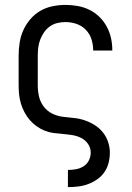

<svg xmlns="http://www.w3.org/2000/svg" viewBox="-20 -548 540 783"><path d="M257 215V145H258Q274 145 290.5 142Q307 139 321 130Q335 121 342.5 106Q350 91 350 74Q350 55 339 39Q328 23 311 14.5Q294 6 275 3Q256 0 237 -1.5Q218 -3 199 -5.5Q180 -8 162.5 -15Q145 -22 129.5 -33Q114 -44 101.5 -58.5Q89 -73 80 -90Q71 -107 65.5 -125Q60 -143 58 -162Q56 -181 56 -200V-320Q56 -347 60 -373.5Q64 -400 75 -424.5Q86 -449 103.5 -469.5Q121 -490 144 -503.5Q167 -517 194 -522.5Q221 -528 247 -528Q272 -528 297 -523.5Q322 -519 344.5 -508Q367 -497 385 -479.5Q403 -462 415 -440Q427 -418 432.5 -393.5Q438 -369 438 -344V-342H360V-343Q360 -366 353 -388Q346 -410 330 -426.5Q314 -443 292 -450.5Q270 -458 247 -458Q230 -458 213.5 -454Q197 -450 183 -440Q169 -430 159.5 -416Q150 -402 144 -386.5Q138 -371 136 -354Q134 -337 134 -320V-200Q134 -177 139 -155Q144 -133 157.5 -114.5Q171 -96 191.5 -85.5Q212 -75 234.5 -72Q257 -69 279.5 -67Q302 -65 323.5 -58Q345 -51 364.5 -39Q384 -27 398.5 -9.5Q413 8 420.5 30Q428 52 428 74Q428 95 423 115.5Q418 136 406 153.5Q394 171 377 183Q360 195 340 202.5Q320 210 299.5 212.5Q279 215 258 215Z"/></svg>

Font: Iosevka Curly
Style: Regular
Weight: 400
Monospace: yes
Designer: Belleve Invis
Foundry: Belleve Invis
Version: Version 22.1.2; ttfautohint (v1.8.4)